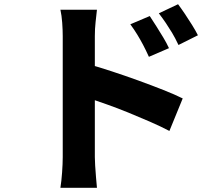

<svg xmlns="http://www.w3.org/2000/svg" viewBox="-20 -827 1040 909"><path d="M689 -751Q703 -730 720 -703Q737 -676 753 -649.5Q769 -623 780 -599L685 -558Q670 -591 657 -615.5Q644 -640 630 -663Q616 -686 597 -712ZM823 -807Q838 -787 855.5 -761Q873 -735 889.5 -708.5Q906 -682 917 -660L825 -614Q809 -648 794.5 -672Q780 -696 765.5 -717.5Q751 -739 732 -764ZM277 -83Q277 -104 277 -148Q277 -192 277 -249Q277 -306 277 -368.5Q277 -431 277 -488.5Q277 -546 277 -590.5Q277 -635 277 -656Q277 -685 274.5 -719.5Q272 -754 266 -781H439Q436 -754 432.5 -722Q429 -690 429 -656Q429 -632 429 -586Q429 -540 429 -482.5Q429 -425 429 -364Q429 -303 429 -246.5Q429 -190 429 -146.5Q429 -103 429 -83Q429 -70 430.5 -43.5Q432 -17 434.5 11.5Q437 40 439 62H266Q271 31 274 -11Q277 -53 277 -83ZM396 -524Q446 -510 508.5 -489.5Q571 -469 634.5 -446Q698 -423 753.5 -401Q809 -379 845 -361L782 -207Q740 -229 689.5 -251Q639 -273 587.5 -294Q536 -315 486.5 -332.5Q437 -350 396 -364Z"/></svg>

Font: Noto Sans KR ExtraBold
Style: Regular
Weight: 800
Designer: Ryoko NISHIZUKA  (kana, bopomofo & ideographs); Paul D. Hunt (Latin, Greek & Cyrillic); Sandoll Communications , Soo-you
Foundry: Adobe
Version: Version 2.004-H2;hotconv 1.0.118;makeotfexe 2.5.65603